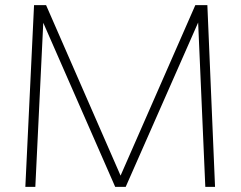

<svg xmlns="http://www.w3.org/2000/svg" viewBox="-20 -730 941 750"><path d="M79 0 113 -710H160L451 -44L743 -710H790L820 0H782L754 -642L471 0H430L149 -641L118 0Z"/></svg>

Font: Livvic ExtraLight
Style: Regular
Weight: 275
Designer: Jacques Le Bailly, Baron von Fonthausen
Version: Version 1.001; ttfautohint (v1.8.2)